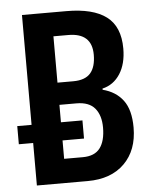

<svg xmlns="http://www.w3.org/2000/svg" viewBox="-52 -758 640 801"><g transform="rotate(-5 268.0 -357.0)"><path d="M70 0V-178H10V-254H70V-714H256Q367 -714 423 -672Q479 -630 479 -538Q479 -474 452 -432Q425 -390 378 -379V-374Q433 -360 463 -320Q493 -280 493 -206Q493 -111 437 -55.5Q381 0 283 0ZM193 -420H259Q309 -420 331.5 -446Q354 -472 354 -523Q354 -614 255 -614H193ZM193 -101H271Q321 -101 343.5 -131Q366 -161 366 -217Q366 -268 341.5 -297.5Q317 -327 264 -327H193V-254H283V-178H193Z"/></g></svg>

Font: Avrile Sans Condensed SemiBold
Style: Regular
Weight: 600
Width: 3
Designer: Monotype Design Team
Foundry: Monotype Imaging Inc.
Version: Version 2.001;September 10, 2019;FontCreator 11.5.0.2425 64-